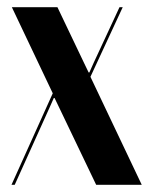

<svg xmlns="http://www.w3.org/2000/svg" viewBox="-20 -515 427 535"><path d="M13 -495 127 -255 12 0H21L118 -215L130 -242H132L145 -215L248 0H375L232 -301L322 -495H313L241 -340L229 -313H227L214 -340L140 -495Z"/></svg>

Font: Moniqa Black
Style: Regular
Weight: 900
Designer: Rajesh Rajput
Foundry: Rajesh Rajput
Version: Version 1.000